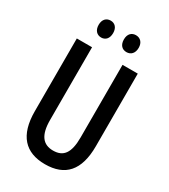

<svg xmlns="http://www.w3.org/2000/svg" viewBox="-219 -1003 977 1113"><g transform="rotate(30 269.0 -446.0)"><path d="M135 -846C135 -809 156 -789 184 -789C212 -789 232 -809 232 -846C232 -882 212 -902 184 -902C156 -902 135 -883 135 -846ZM304 -846C304 -809 324 -789 353 -789C382 -789 403 -809 403 -846C403 -882 382 -902 353 -902C325 -902 304 -883 304 -846ZM473 -228V-714H371V-228C371 -123 338 -82 270 -82C204 -82 167 -124 167 -227V-714H65V-227C65 -66 137 10 269 10C403 10 473 -66 473 -228Z"/></g></svg>

Font: Noto Sans Bengali ExtraCondensed Medium
Style: Regular
Weight: 500
Width: 2
Designer: Joana Ranito - Universal Thirst; Jelle Bosma - Monotype Design Team
Foundry: Universal Thirst ehf.
Version: Version 3.000